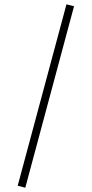

<svg xmlns="http://www.w3.org/2000/svg" viewBox="-20 -815 425 890"><path d="M323.2 -786.1 97.2 55.2 62 45.9 288.1 -794.9Z"/></svg>

Font: Rochester
Style: Regular
Weight: 400
Designer: Gillian Fisher
Foundry: Font Diner, Inc DBA Sideshow
Version: Version 1.005